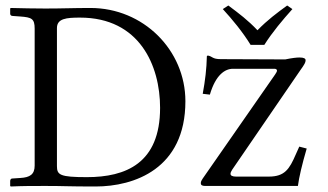

<svg xmlns="http://www.w3.org/2000/svg" viewBox="-20 -676 1193 698"><path d="M17 -18V0L19 2C63 0 96 0 145 0C216 0 224 2 327 2C468 2 654 -62 654 -308C654 -494 501 -647 309 -647C245 -647 209 -645 145 -645C96 -645 68 -646 19 -647L17 -645V-626C17 -621 21 -618 26 -618L54 -616C95 -613 106 -608 106 -572V-74C106 -42 89 -31 54 -29L24 -27C20 -27 17 -23 17 -18ZM187 -72V-574C187 -609 222 -612 271 -612C487 -612 562 -438 562 -284C562 -82 437 -32 296 -32C198 -32 187 -40 187 -72ZM891 -513H941C970 -559 1008 -604 1043 -643L1024 -656C987 -629 953 -604 916 -566C882 -602 849 -627 810 -656L790 -643C825 -605 862 -560 891 -513ZM783 -461C751 -461 753 -471 736 -474C734 -474 732 -473 732 -471C731 -426 726 -384 717 -335L743 -332C764 -404 798 -426 827 -426H978C984 -426 987 -423 987 -419C987 -416 984 -411 980 -405L717 -27C713 -21 710 -16 710 -10C710 -4 714 0 725 0H1063C1067 -31 1078 -78 1095 -136L1068 -143L1055 -114C1032 -61 1015 -34 957 -34H838C824 -34 818 -38 818 -44C818 -48 820 -53 824 -59L1072 -421C1087 -442 1091 -449 1091 -457C1091 -463 1085 -467 1069 -467C1058 -467 1041 -465 1017 -460Z"/></svg>

Font: Linux Libertine O C
Style: Regular
Weight: 400
Designer: Philipp H. Poll
Foundry: Philipp H. Poll
Version: Version 4.0.3